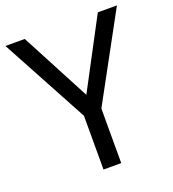

<svg xmlns="http://www.w3.org/2000/svg" viewBox="-131 -815 827 916"><g transform="rotate(-20 283.0 -357.0)"><path d="M283 -363 469 -714H566L328 -277V0H238V-273L0 -714H98Z"/></g></svg>

Font: Noto Sans Chorasmian
Style: Regular
Weight: 400
Designer: Federico Parra Barrios
Foundry: Google LLC
Version: Version 1.004; ttfautohint (v1.8.4.7-5d5b)